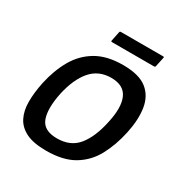

<svg xmlns="http://www.w3.org/2000/svg" viewBox="-145 -707 785 824"><g transform="rotate(30 248.0 -295.0)"><path d="M196 6Q133 6 96.5 -12Q60 -30 43.5 -62.5Q27 -95 27 -139.5Q27 -184 38 -237Q53 -307 84 -361.5Q115 -416 167.5 -447Q220 -478 299 -478Q379 -478 418 -447Q457 -416 465.5 -361.5Q474 -307 459 -237Q444 -167 414.5 -112Q385 -57 332.5 -25.5Q280 6 196 6ZM210 -63Q277 -63 313.5 -108.5Q350 -154 367 -236Q385 -317 365 -361Q345 -405 283 -405Q221 -405 183 -361Q145 -317 127 -236Q110 -153 127 -108Q144 -63 210 -63ZM423 -543Q422 -541 421 -540Q420 -539 414 -539H210Q205 -539 204 -540.5Q203 -542 204 -545L213 -589Q214 -594 215.5 -595Q217 -596 222 -596H427Q432 -596 433 -595Q434 -594 433 -590Z"/></g></svg>

Font: Glory Thin Medium
Style: Italic
Weight: 500
Italic angle: -12°
Version: Version 1.011